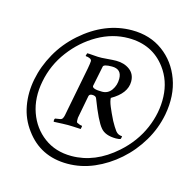

<svg xmlns="http://www.w3.org/2000/svg" viewBox="-84 -749 705 704"><g transform="rotate(15 268.0 -397.0)"><path d="M230.5 -129.9Q127.9 -129.9 70.3 -209Q41 -248 32.2 -296.9Q23.4 -345.7 33.7 -397.5Q43.9 -449.2 71.3 -498Q98.6 -546.9 142.6 -585.9Q231.4 -664.1 334 -664.1Q402.3 -664.1 451.7 -627.9Q501 -591.8 522.9 -531.7Q544.9 -471.7 531.2 -397.5Q520.5 -341.8 491.7 -293.5Q462.9 -245.1 421.4 -208.5Q379.9 -171.9 331.1 -150.9Q282.2 -129.9 230.5 -129.9ZM237.3 -161.1Q327.1 -161.1 405.3 -230.5Q458 -277.3 483.9 -337.4Q509.8 -397.5 507.3 -458Q504.9 -518.6 470.7 -564.5Q419.9 -632.8 329.1 -632.8Q268.6 -632.8 212.9 -601.1Q157.2 -569.3 117.2 -516.1Q77.1 -462.9 64.5 -397.5Q51.8 -333 70.8 -279.3Q89.8 -225.6 133.3 -193.4Q176.8 -161.1 237.3 -161.1ZM142.6 -265.6Q140.6 -274.4 144.5 -278.3Q156.2 -280.3 162.6 -281.2Q168.9 -282.2 171.9 -287.1Q174.8 -292 176.3 -299.3Q177.7 -306.6 180.7 -322.3L212.9 -487.3Q214.8 -498 215.8 -504.9Q216.8 -511.7 216.8 -515.6Q216.8 -521.5 209.5 -524.9Q202.1 -528.3 195.3 -528.3Q193.4 -528.3 193.4 -530.3L196.3 -540Q199.2 -540 204.1 -540Q209 -540 215.8 -539.1Q230.5 -538.1 237.3 -537.6Q244.1 -537.1 252 -537.6Q259.8 -538.1 273.4 -539.1Q284.2 -540 292 -540.5Q299.8 -541 306.6 -541Q336.9 -541 357.9 -525.4Q378.9 -509.8 378.9 -481.4Q378.9 -436.5 322.3 -404.3Q322.3 -392.6 330.6 -372.6Q338.9 -352.5 352.5 -325.2Q364.3 -303.7 373.5 -291.5Q382.8 -279.3 398.4 -279.3Q398.4 -274.4 396.5 -268.6Q390.6 -265.6 378.9 -265.6Q337.9 -265.6 320.3 -287.1Q300.8 -309.6 270.5 -388.7Q267.6 -397.5 253.9 -397.5Q243.2 -397.5 241.2 -389.6L224.6 -302.7V-292Q224.6 -286.1 227.5 -284.2Q239.3 -278.3 246.1 -278.3Q247.1 -278.3 247.1 -275.4L245.1 -265.6Q226.6 -266.6 214.4 -267.1Q202.1 -267.6 196.3 -267.6Q189.5 -267.6 176.3 -267.1Q163.1 -266.6 142.6 -265.6ZM285.2 -418Q307.6 -418 320.8 -436.5Q334 -455.1 334 -479.5Q334 -516.6 296.9 -516.6Q264.6 -516.6 263.7 -506.8L248 -429.7Q248 -418 285.2 -418Z"/></g></svg>

Font: Crimson Text
Style: Italic
Weight: 400
Italic angle: -11°
Designer: Sebastian Kosch
Foundry: Sebastian Kosch
Version: Version 1.100; ttfautohint (v1.8.4)